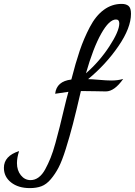

<svg xmlns="http://www.w3.org/2000/svg" viewBox="-107 -740 692 985"><path d="M176 -259Q183 -323 259 -332Q281 -418 302 -480Q323 -542 353.5 -600.5Q384 -659 425.5 -689.5Q467 -720 517 -720Q540 -720 552.5 -709.5Q565 -699 565 -669Q565 -597 500.5 -503Q436 -409 345 -334Q361 -334 401 -330.5Q441 -327 464 -327Q498 -327 525 -335Q480 -271 436 -271Q422 -271 381.5 -272Q341 -273 308 -273Q284 -169 267 -103.5Q250 -38 230.5 24Q211 86 193.5 119.5Q176 153 153.5 179.5Q131 206 105.5 215.5Q80 225 46 225Q-13 225 -50 196Q-87 167 -87 121Q-87 60 -9 35Q-20 69 -20 97Q-20 134 0 159Q20 184 50 184Q72 184 91 170Q110 156 125 128.5Q140 101 152.5 70Q165 39 177.5 -6.5Q190 -52 199.5 -90Q209 -128 221.5 -181Q234 -234 244 -269Q237 -268 176 -259ZM488 -640Q453 -640 412 -567Q371 -494 334 -364Q403 -424 454 -502Q505 -580 505 -620Q505 -640 488 -640Z"/></svg>

Font: Dancing Script
Style: Bold
Weight: 700
Designer: Pablo Impallari
Foundry: Pablo Impallari. www.impallari.com Igino Marini. www.ikern.com
Version: Version 1.002